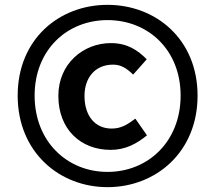

<svg xmlns="http://www.w3.org/2000/svg" viewBox="-20 -763 889 793"><path d="M424 10C624 10 796 -135 796 -368C796 -601 624 -743 424 -743C225 -743 53 -602 53 -368C53 -135 225 10 424 10ZM424 -53C257 -53 123 -179 123 -368C123 -557 257 -680 424 -680C592 -680 726 -557 726 -368C726 -179 592 -53 424 -53ZM437 -144C498 -144 544 -169 587 -204L539 -273C508 -250 482 -232 441 -232C373 -232 329 -284 329 -367C329 -440 371 -496 447 -496C480 -496 503 -481 530 -455L586 -518C550 -555 506 -585 438 -585C324 -585 221 -500 221 -367C221 -229 313 -144 437 -144Z"/></svg>

Font: Noto Sans Mono CJK TC
Style: Bold
Weight: 700
Designer: Ryoko NISHIZUKA 西塚涼子 (kana, bopomofo & ideographs); Paul D. Hunt (Latin, Greek & Cyrillic); Sandoll Communications 산돌커뮤니
Foundry: Adobe
Version: Version 2.004;hotconv 1.0.118;makeotfexe 2.5.65603